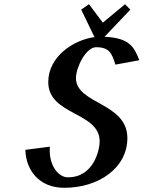

<svg xmlns="http://www.w3.org/2000/svg" viewBox="-20 -885 684 915"><path d="M587 -227C587 -397 342 -388 342 -513C342 -563 389 -660 438 -660C500 -660 513 -632 530 -577L644 -598C620.3 -658.8 598.3 -705.1 478 -709.6L601 -839L576 -865L470 -777L404 -865L367 -839L430.4 -708.1C331.6 -695.3 210 -616.3 210 -494C210 -334 455 -353 455 -211C455 -173 428 -40 304 -40C257 -40 217 -96 217 -167C217 -173 217 -179 218 -186L101 -171C103 -75 166 10 286 10C451 10 587 -85 587 -227Z"/></svg>

Font: Pfennig
Style: BoldItalic
Weight: 700
Italic angle: -13°
Version: Version 20100423